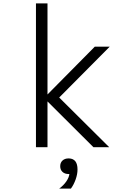

<svg xmlns="http://www.w3.org/2000/svg" viewBox="-20 -868 740 1132"><path d="M192 0V-848H260V-311L539 -593H627L329 -293L624 0H531L260 -270V0ZM329 244Q355 225 371 201.5Q387 178 389 158H384Q362 158 348.5 145.5Q335 133 335 112Q335 91 348.5 78.5Q362 66 384 66Q384 66 385 66Q386 66 387 66Q437 68 437 131Q437 159 426 190Q415 221 398 244Z"/></svg>

Font: Martian Mono ExtraLight
Style: Regular
Weight: 200
Monospace: yes
Designer: Roman Shamin
Foundry: Evil Martians
Version: Version 1.000; ttfautohint (v1.8.4.7-5d5b)